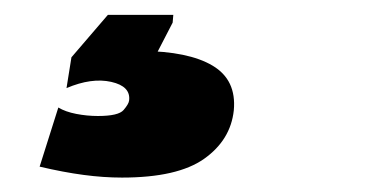

<svg xmlns="http://www.w3.org/2000/svg" viewBox="-20 -41 540 265"><path d="M148.4 204.1Q122.6 204.1 95.2 200.4Q67.9 196.8 34.7 189L60.5 107.4Q70.3 113.3 85.2 116.2Q100.1 119.1 115.2 119.1Q143.6 119.1 150.6 110.8Q157.7 102.5 158.2 97.7Q160.6 78.1 133.5 72Q106.4 65.9 71.8 80.6L78.6 38.1L128.9 -20.5H219.2L218.3 -9.8L187.5 49.8L174.8 29.3Q240.2 29.8 273.4 49.6Q306.6 69.3 302.7 111.3Q298.3 152.3 261.7 178.2Q225.1 204.1 148.4 204.1Z"/></svg>

Font: Schibsted Grotesk Black
Style: Italic
Weight: 900
Italic angle: -12°
Designer: Bakken & Baeck AS, Henrik Kongsvoll
Foundry: Schibsted ASA
Version: Version 1.100;gftools[0.9.25]